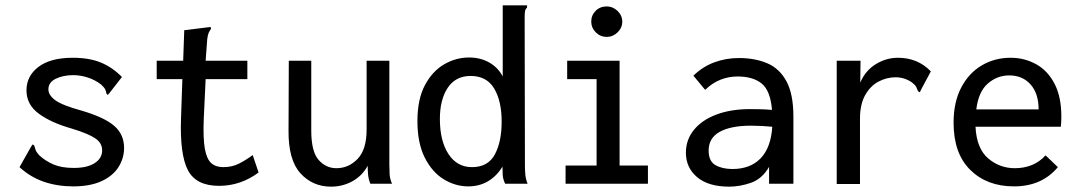

<svg xmlns="http://www.w3.org/2000/svg" viewBox="-20 -687 4040 718"><path d="M254 10Q194 10 143.5 -7.5Q93 -25 53 -62L96 -138L102 -147L108 -143Q110 -135 113 -126.5Q116 -118 127 -106Q150 -85 180 -72Q210 -59 256 -59Q306 -59 334 -77Q362 -95 362 -125Q362 -152 336.5 -169.5Q311 -187 249 -206Q171 -228 125 -262Q79 -296 79 -349Q79 -403 124 -437Q169 -471 252 -471Q314 -471 357.5 -453Q401 -435 436 -399L390 -340L383 -332L378 -337Q377 -345 373.5 -352.5Q370 -360 358 -371Q336 -388 308.5 -397Q281 -406 254 -406Q216 -406 188.5 -392.5Q161 -379 161 -353Q161 -331 187 -312Q213 -293 286 -273Q371 -248 407.5 -216Q444 -184 444 -134Q444 -95 423 -62Q402 -29 359.5 -9.5Q317 10 254 10Z M799 8Q713 8 682.5 -51Q652 -110 657 -246L662 -391H566V-460H665L669 -574L758 -585L768 -586L769 -579Q764 -572 760.5 -564.5Q757 -557 755 -541L749 -460H905V-391H749L742 -243Q739 -170 746 -131Q753 -92 770 -77Q787 -62 815 -62Q848 -62 873.5 -75Q899 -88 925 -107L947 -42Q880 8 799 8Z M1218 11Q1149 11 1103.5 -39Q1058 -89 1059 -199L1060 -460H1144V-199Q1144 -120 1171.5 -89Q1199 -58 1238 -58Q1284 -58 1317.5 -93Q1351 -128 1351 -203V-460H1436V-72Q1436 -53 1437 -35.5Q1438 -18 1446 0H1365Q1358 -17 1356.5 -33.5Q1355 -50 1355 -67Q1334 -29 1297.5 -9Q1261 11 1218 11Z M1731 10Q1683 10 1639.5 -16.5Q1596 -43 1568.5 -97.5Q1541 -152 1541 -234Q1541 -316 1569 -368.5Q1597 -421 1641 -446.5Q1685 -472 1734 -472Q1777 -472 1810 -453Q1843 -434 1860 -401V-667H1951V-659Q1945 -653 1943.5 -646Q1942 -639 1942 -622L1943 -68Q1943 -51 1944.5 -34Q1946 -17 1953 0H1869Q1861 -17 1860 -32Q1859 -47 1859 -64Q1838 -29 1805.5 -9.5Q1773 10 1731 10ZM1745 -62Q1805 -62 1830.5 -109.5Q1856 -157 1856 -232Q1856 -309 1828 -356Q1800 -403 1740 -403Q1684 -403 1654.5 -359Q1625 -315 1625 -242Q1625 -160 1657 -111Q1689 -62 1745 -62Z M2095 0V-68H2211V-391H2101V-460H2297V-68H2403V0ZM2249 -549Q2225 -549 2208 -566Q2191 -583 2191 -606Q2191 -630 2207.5 -646.5Q2224 -663 2249 -663Q2272 -663 2289.5 -646Q2307 -629 2307 -606Q2307 -583 2289.5 -566Q2272 -549 2249 -549Z M2707 11Q2629 11 2587 -24.5Q2545 -60 2545 -116Q2545 -165 2575.5 -202Q2606 -239 2660 -259Q2714 -279 2785 -279Q2802 -279 2823 -278.5Q2844 -278 2867 -276Q2861 -348 2828.5 -374.5Q2796 -401 2738 -401Q2705 -401 2674.5 -389Q2644 -377 2617 -351L2573 -404Q2608 -438 2651.5 -454Q2695 -470 2743 -470Q2803 -470 2849 -450.5Q2895 -431 2921 -383Q2947 -335 2947 -251V0H2856V-63Q2830 -18 2788.5 -3.5Q2747 11 2707 11ZM2630 -124Q2630 -84 2655.5 -69.5Q2681 -55 2719 -55Q2786 -55 2824.5 -95Q2863 -135 2868 -213Q2827 -217 2788 -217Q2713 -217 2671.5 -194Q2630 -171 2630 -124Z M3109 -460H3198L3197 -378Q3216 -423 3255 -447Q3294 -471 3338 -471Q3412 -471 3461 -420L3424 -351L3420 -342L3413 -346Q3410 -354 3406.5 -361.5Q3403 -369 3390 -379Q3362 -398 3329 -398Q3296 -398 3265.5 -382Q3235 -366 3215.5 -331.5Q3196 -297 3196 -243V1H3109Z M3772 10Q3671 10 3608.5 -51.5Q3546 -113 3546 -228Q3546 -305 3574.5 -359.5Q3603 -414 3651.5 -442.5Q3700 -471 3759 -471Q3811 -471 3854.5 -447Q3898 -423 3923.5 -374Q3949 -325 3949 -251Q3949 -242 3948.5 -231.5Q3948 -221 3947 -213H3628Q3632 -132 3675 -95Q3718 -58 3775 -58Q3809 -58 3838 -69.5Q3867 -81 3890 -106L3936 -62Q3876 10 3772 10ZM3631 -278H3864Q3864 -337 3834 -371Q3804 -405 3754 -405Q3709 -405 3674 -374.5Q3639 -344 3631 -278Z"/></svg>

Font: Inconsolata Medium
Style: Regular
Weight: 500
Monospace: yes
Designer: Raph Levien, Cyreal, Brenton Simpson
Foundry: Raph Levien, Cyreal, Google
Version: Version 3.001; ttfautohint (v1.8.2.53-6de2)